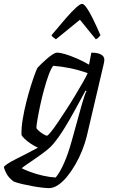

<svg xmlns="http://www.w3.org/2000/svg" viewBox="-80 -772 584 992"><path d="M173 200Q162 200 139 197.5Q116 195 88.5 190Q61 185 35 179Q9 173 -9 166Q-35 147 -46.5 125Q-58 103 -60 91Q-57 85 -40.5 74Q-24 63 2 50Q28 37 58 21.5Q88 6 116 -9Q96 -18 77 -31Q58 -44 45.5 -56.5Q33 -69 31 -75Q30 -112 37.5 -157Q45 -202 56.5 -247Q68 -292 80 -330Q92 -368 101.5 -393Q111 -418 114 -422Q121 -430 134 -442.5Q147 -455 162.5 -468.5Q178 -482 192 -491Q206 -500 214 -500Q232 -500 259.5 -491.5Q287 -483 319 -469Q351 -455 380 -438L392 -500Q400 -500 411.5 -499Q423 -498 434 -494Q445 -490 452 -482.5Q459 -475 459 -462Q459 -461 458.5 -455.5Q458 -450 456 -442L368 -67Q359 -31 344 6.5Q329 44 309 78.5Q289 113 266.5 140.5Q244 168 220 184Q196 200 173 200ZM208 145Q230 118 251 70.5Q272 23 290 -42L343 -233Q350 -257 356.5 -276.5Q363 -296 367 -301L362 -304Q337 -258 309.5 -207.5Q282 -157 253.5 -110.5Q225 -64 195 -28Q184 -14 161.5 4Q139 22 113 40Q87 58 65 73Q43 88 32 97Q46 105 77 116.5Q108 128 144 136Q180 144 208 145ZM163 -71Q167 -71 182 -89Q197 -107 217.5 -137.5Q238 -168 261.5 -204Q285 -240 307 -276.5Q329 -313 347 -344.5Q365 -376 373 -394Q329 -410 283 -419.5Q237 -429 195 -432Q184 -419 172 -386.5Q160 -354 148.5 -312.5Q137 -271 128 -229Q119 -187 113.5 -154.5Q108 -122 108 -110Q117 -97 136 -84Q155 -71 163 -71ZM209 -569Q201 -574 194.5 -579.5Q188 -585 186 -590Q231 -644 262.5 -680Q294 -716 314.5 -734Q335 -752 344 -752Q353 -752 366.5 -733.5Q380 -715 398 -679Q416 -643 439 -590Q435 -586 430 -579.5Q425 -573 415 -569L333 -670Z"/></svg>

Font: Texturina Medium 12pt Light
Style: Italic
Weight: 300
Italic angle: -11°
Version: Version 1.002